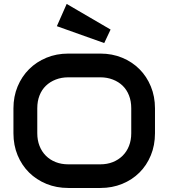

<svg xmlns="http://www.w3.org/2000/svg" viewBox="-20 -928 840 957"><path d="M752.5 -263.9Q752.5 -204 731.9 -154Q711.4 -104 675 -67.8Q638.6 -31.7 588.9 -11.4Q539.1 8.9 480.7 8.9H320.3Q261.4 8.9 211.6 -11.4Q161.9 -31.7 125.2 -67.8Q88.6 -104 67.8 -154Q47 -204 47 -263.9V-388.1Q47 -447 67.8 -497Q88.6 -547 125.2 -583.4Q161.9 -619.8 211.6 -640.3Q261.4 -660.9 320.3 -660.9H480.7Q539.1 -660.9 588.9 -640.3Q638.6 -619.8 675 -583.4Q711.4 -547 731.9 -497Q752.5 -447 752.5 -388.1ZM634.2 -388.1Q634.2 -423.8 623 -452.2Q611.9 -480.7 591.6 -500.5Q571.3 -520.3 542.6 -531.4Q513.9 -542.6 480.7 -542.6H320.3Q286.1 -542.6 257.7 -531.4Q229.2 -520.3 208.7 -500.5Q188.1 -480.7 177 -452.2Q165.8 -423.8 165.8 -388.1V-263.9Q165.8 -229.2 177 -200.7Q188.1 -172.3 208.7 -151.7Q229.2 -131.2 257.7 -120Q286.1 -108.9 320.3 -108.9H479.7Q513.9 -108.9 542.1 -120Q570.3 -131.2 591.1 -151.7Q611.9 -172.3 623 -200.7Q634.2 -229.2 634.2 -263.9ZM312.4 -908.4 531.2 -780.7 499.5 -713.4 263.4 -797.5Z"/></svg>

Font: AKL FREE 001
Style: Regular
Weight: 400
Designer: AKL
Foundry: AKL
Version: Version 1.00;August 10, 2024;FontCreator 13.0.0.2630 64-bit